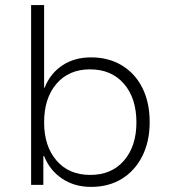

<svg xmlns="http://www.w3.org/2000/svg" viewBox="-20 -725 677 753"><path d="M337 8Q272 8 223.5 -24.5Q175 -57 153 -113H150V0H102V-705H153V-381H155Q177 -437 224.5 -468.5Q272 -500 337 -500Q406 -500 458 -468.5Q510 -437 538.5 -380Q567 -323 567 -246Q567 -170 538 -112.5Q509 -55 457.5 -23.5Q406 8 337 8ZM334 -39Q418 -39 466.5 -95.5Q515 -152 515 -245Q515 -340 466 -396.5Q417 -453 333 -453Q250 -453 201.5 -396.5Q153 -340 153 -245Q153 -152 201.5 -95.5Q250 -39 334 -39Z"/></svg>

Font: Nunito Sans 7pt ExtraLight
Style: Regular
Weight: 250
Designer: Vernon Adams
Foundry: Vernon Adams
Version: Version 3.101;gftools[0.9.27]